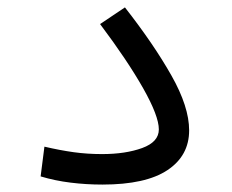

<svg xmlns="http://www.w3.org/2000/svg" viewBox="-20 -495 626 517"><path d="M255.9 2Q211.9 2 170.2 -3.2Q128.4 -8.3 89.4 -20L99.6 -100.1Q141.6 -90.3 178.2 -85.2Q214.8 -80.1 254.9 -80.1Q317.9 -80.1 362.8 -96.4Q407.7 -112.8 407.7 -146.5Q407.7 -182.6 365.5 -257.3Q323.2 -332 249.5 -430.2L316.4 -475.1Q393.6 -376.5 441.4 -292Q489.3 -207.5 489.3 -144Q489.3 -75.7 430.9 -36.9Q372.6 2 255.9 2Z"/></svg>

Font: Cascadia Code NF SemiLight
Style: Regular
Weight: 350
Monospace: yes
Designer: Aaron Bell
Foundry: Saja Typeworks
Version: Version 2404.023; ttfautohint (v1.8.4)